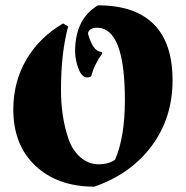

<svg xmlns="http://www.w3.org/2000/svg" viewBox="-20 -686 698 721"><path d="M334 15Q197 15 113.5 -63Q30 -141 30 -275Q30 -378 78.5 -461.5Q127 -545 217 -598L236 -587Q209 -487 209 -349Q209 -247 237 -165Q252 -121 282.5 -95Q313 -69 350 -69Q387 -69 412 -86Q449 -171 449 -310Q449 -582 344 -582Q316 -582 310 -561Q329 -491 362 -491L364 -485Q335 -446 322 -399Q315 -395 308 -395Q287 -395 274.5 -428.5Q262 -462 262 -493Q262 -615 348 -666Q486 -666 557 -595.5Q628 -525 628 -384.5Q628 -244 550 -138.5Q472 -33 334 15Z"/></svg>

Font: Almendra SC
Style: Bold
Weight: 700
Designer: Ana Sanfelippo
Foundry: Ana Sanfelippo
Version: Version 1.003